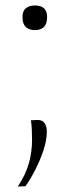

<svg xmlns="http://www.w3.org/2000/svg" viewBox="-20 -524 254 701"><path d="M107 -414Q87 -414 74.5 -425.2Q62 -436.5 62 -462Q62 -484 74.5 -494Q87 -504 107 -504Q152 -504 152 -462Q152 -436.5 140 -425.2Q128 -414 107 -414ZM45 157Q74.5 112.5 85.8 71Q97 29.5 97 -13Q97 -31 96.2 -49Q95.5 -67 93 -85L119 -86Q135.5 -85.5 143.2 -73.8Q151 -62 151 -44Q151 -13 138.8 24.2Q126.5 61.5 108.5 96.5Q90.5 131.5 73 156Z"/></svg>

Font: Commissioner Flair Thin
Style: Regular
Weight: 100
Designer: Kostas Bartsokas
Foundry: Kostas Bartsokas
Version: Version 1.000; ttfautohint (v1.8.3)